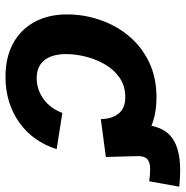

<svg xmlns="http://www.w3.org/2000/svg" viewBox="-8 -666 685 709"><g transform="rotate(90 334.5 -311.5)"><path d="M438.5 -355 440.4 -476.6Q439 -558.1 479.2 -596.2Q519.5 -634.3 608.4 -634.3Q626.5 -634.3 642.1 -633.3Q657.7 -632.3 669.4 -630.9L649.4 -520Q639.6 -521.5 627.4 -522.5Q615.2 -523.4 604.5 -523.4Q577.6 -523.4 566.4 -511.7Q555.2 -500 556.6 -473.1L559.6 -359.9ZM263.7 10.7Q191.9 10.7 140.4 -17.3Q88.9 -45.4 61 -96.7Q33.2 -147.9 33.2 -216.3Q33.2 -279.3 53.5 -338.4Q73.7 -397.5 112.8 -444.6Q151.9 -491.7 209 -519.3Q266.1 -546.9 340.3 -546.9Q389.6 -546.9 429.9 -533.7Q470.2 -520.5 499.3 -496.1Q528.3 -471.7 543.9 -437Q559.6 -402.3 559.6 -359.9L419.9 -341.3Q419.4 -362.3 414.3 -378.7Q409.2 -395 399.4 -407Q389.6 -418.9 374.8 -425.3Q359.9 -431.6 338.9 -431.6Q298.3 -431.6 268.3 -411.4Q238.3 -391.1 218.8 -358.2Q199.2 -325.2 189.5 -286.9Q179.7 -248.5 179.7 -212.4Q179.7 -180.2 189.2 -155.8Q198.7 -131.3 218.5 -117.9Q238.3 -104.5 268.6 -104.5Q290.5 -104.5 310.3 -111.3Q330.1 -118.2 346.9 -130.6Q363.8 -143.1 376.5 -160.6Q389.2 -178.2 397 -199.2L530.8 -178.2Q517.1 -134.8 492.2 -99.9Q467.3 -64.9 432.6 -40.3Q397.9 -15.6 355.5 -2.4Q313 10.7 263.7 10.7Z"/></g></svg>

Font: Inter 18pt
Style: Bold Italic
Weight: 700
Italic angle: -9.3988°
Designer: Rasmus Andersson
Foundry: rsms
Version: Version 4.001;git-66647c0bb